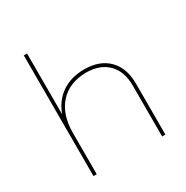

<svg xmlns="http://www.w3.org/2000/svg" viewBox="-169 -882 989 1022"><g transform="rotate(-30 325.0 -371.0)"><path d="M557 -313V0H537V-313Q537 -400 488.5 -448.5Q440 -497 354 -497Q251 -495 193 -430.5Q135 -366 135 -253V0H115V-742H135V-368Q160 -438 216 -477Q272 -516 354 -517Q450 -517 503.5 -463Q557 -409 557 -313Z"/></g></svg>

Font: Gontserrat Thin
Style: Regular
Weight: 250
Designer: Julieta Ulanovsky
Foundry: Julieta Ulanovsky
Version: Version 6.001